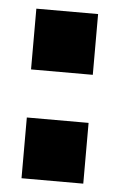

<svg xmlns="http://www.w3.org/2000/svg" viewBox="-43 -541 359 573"><g transform="rotate(5 136.0 -254.0)"><path d="M43 -326V-508H228V-326ZM43 0V-182H228V0Z"/></g></svg>

Font: Mulish Black
Style: Regular
Weight: 900
Designer: Vernon Adams
Foundry: Vernon Adams
Version: Version 3.603; ttfautohint (v1.8.3)